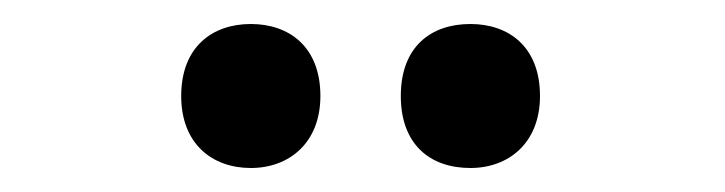

<svg xmlns="http://www.w3.org/2000/svg" viewBox="-20 -761 604 160"><path d="M131 -681C131 -641 157 -621 189 -621C221 -621 247 -642 247 -681C247 -722 221 -741 189 -741C157 -741 131 -722 131 -681ZM314 -681C314 -641 338 -621 372 -621C404 -621 430 -642 430 -681C430 -722 404 -741 372 -741C339 -741 314 -722 314 -681Z"/></svg>

Font: Noto Sans Gurmukhi SemiCondensed SemiBold
Style: Regular
Weight: 600
Width: 4
Designer: Jelle Bosma - Monotype Design Team
Foundry: Monotype Imaging Inc.
Version: Version 2.004